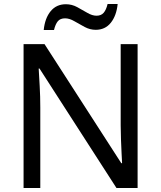

<svg xmlns="http://www.w3.org/2000/svg" viewBox="-20 -933 800 953"><path d="M663 0H558L176 -593H172Q174 -558 177 -506Q180 -454 180 -399V0H97V-714H201L582 -123H586Q585 -139 583.5 -171Q582 -203 580.5 -241Q579 -279 579 -311V-714H663ZM197 -784Q203 -843 231.5 -877.5Q260 -912 307 -912Q337 -912 363.5 -897.5Q390 -883 414 -869Q438 -855 459 -855Q482 -855 494.5 -869.5Q507 -884 514 -913H564Q558 -855 530 -820Q502 -785 455 -785Q427 -785 400.5 -799Q374 -813 349.5 -827.5Q325 -842 303 -842Q279 -842 267 -827.5Q255 -813 248 -784Z"/></svg>

Font: Noto Sans Tagalog
Style: Regular
Weight: 400
Designer: Monotype Design Team
Foundry: Monotype Imaging Inc.
Version: Version 2.001; ttfautohint (v1.8.4.7-5d5b)